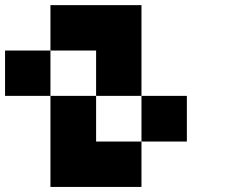

<svg xmlns="http://www.w3.org/2000/svg" viewBox="-20 -740 940 760"><path d="M0 -540Q0 -540 0 -540Q0 -450.2 0 -360.4Q89.8 -360.4 179.7 -360.4Q179.7 -179.7 179.7 0Q360.4 0 540 0Q540 -89.8 540 -179.7Q450.2 -179.7 360.4 -179.7Q360.4 -269.5 360.4 -360.4Q269.5 -360.4 179.7 -360.4Q179.7 -450.2 179.7 -540Q89.8 -540 0 -540ZM719.7 -179.7Q719.7 -179.7 719.7 -179.7Q719.7 -224.6 719.7 -360.4Q674.8 -360.4 540 -360.4Q540 -450.2 540 -719.7Q450.2 -719.7 179.7 -719.7Q179.7 -674.8 179.7 -540Q224.6 -540 360.4 -540Q360.4 -495.1 360.4 -360.4Q405.3 -360.4 540 -360.4Q540 -315.4 540 -179.7Q585 -179.7 719.7 -179.7Z"/></svg>

Font: Pixelfont
Style: 5 px
Weight: 400
Designer: Eugene Lysy
Version: Version 1.0.2 (beta)